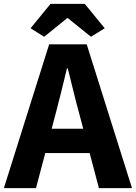

<svg xmlns="http://www.w3.org/2000/svg" viewBox="-26 -972 702 992"><path d="M-6 0 228 -743H422L656 0H485L385 -379Q369 -436 354 -498.5Q339 -561 324 -619H320Q306 -560 290.5 -498Q275 -436 260 -379L160 0ZM146 -181V-307H502V-181ZM202 -782 132 -826 235 -952H412L515 -826L444 -782L325 -878H321Z"/></svg>

Font: Noto Sans SC Thin ExtraBold
Style: Regular
Weight: 800
Version: Version 2.004-H2;hotconv 1.0.118;makeotfexe 2.5.65603